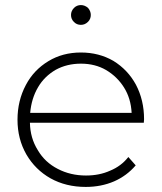

<svg xmlns="http://www.w3.org/2000/svg" viewBox="-20 -733 637 757"><path d="M548 -263 547 -249H98Q99 -189 129 -141Q157 -93 208 -67Q258 -41 319 -41Q372 -41 414 -60Q458 -78 486 -114L515 -81Q480 -40 430 -18Q379 4 318 4Q240 4 179 -30Q119 -64 84 -124Q49 -185 49 -261Q49 -336 82 -398Q113 -457 171 -492Q227 -526 299 -526Q370 -526 427 -493Q484 -458 516 -399Q548 -338 548 -263ZM299 -482Q244 -482 200 -458Q155 -432 130 -389Q104 -345 99 -288H499Q496 -345 469 -388Q442 -431 398 -457Q355 -482 299 -482ZM299 -635Q282 -635 271 -647Q260 -658 260 -674Q260 -690 272 -702Q283 -713 299 -713Q314 -713 327 -702Q338 -689 338 -674Q338 -658 327 -647Q315 -635 299 -635Z"/></svg>

Font: Montserrat Light Alt1
Style: Light
Weight: 500
Designer: Differentunic
Foundry: Julieta Ulanovsky
Version: 0.1